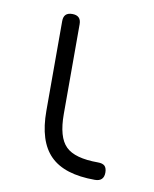

<svg xmlns="http://www.w3.org/2000/svg" viewBox="-62 -520 455 569"><g transform="rotate(10 166.0 -236.0)"><path d="M261.5 0C261.5 0 261.5 0 261.5 0C200 0 155.5 -14 127 -42.5C98.5 -71 84.5 -115.5 84.5 -176.5C84.5 -176.5 84.5 -176.5 84.5 -176.5C84.5 -176.5 84.5 -446.5 84.5 -446.5C84.5 -464 93 -472.5 110.5 -472.5C110.5 -472.5 110.5 -472.5 110.5 -472.5C128 -472.5 137 -464 137 -446.5C137 -446.5 137 -446.5 137 -446.5C137 -446.5 137 -176.5 137 -176.5C137 -130 146 -97.5 164.5 -79.5C182.5 -61.5 215 -52.5 261.5 -52.5C261.5 -52.5 261.5 -52.5 261.5 -52.5C271 -52.5 278 -50.5 282.5 -46C286.5 -41.5 288.5 -35 288.5 -26.5C288.5 -26.5 288.5 -26.5 288.5 -26.5C288.5 -9 279.5 0 261.5 0Z"/></g></svg>

Font: Jura-Fortis-Regular
Style: Regular
Weight: 500
Designer: Daniel Johnson, Alexei Vanyashin, Mirko Velimirovic
Foundry: Daniel Johnson
Version: ""